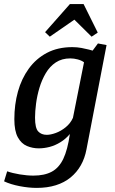

<svg xmlns="http://www.w3.org/2000/svg" viewBox="-36 -738 562 937"><path d="M143 179Q104 179 60 170.5Q16 162 -16 147L-1 98Q24 107 60 113Q96 119 127 119Q181 119 216.5 100Q252 81 273 37Q294 -7 305 -84Q285 -60 259 -44Q233 -28 206 -21Q179 -14 153 -14Q123 -14 95.5 -25.5Q68 -37 51 -68Q34 -99 34 -156Q34 -228 51.5 -291Q69 -354 104.5 -403Q140 -452 193 -480Q246 -508 317 -508Q340 -508 361.5 -504Q383 -500 398 -496Q413 -492 416 -491L442 -526L484 -518L386 -9Q378 34 358.5 68.5Q339 103 308.5 128Q278 153 236.5 166Q195 179 143 179ZM192 -80Q211 -80 236 -89Q261 -98 284.5 -117Q308 -136 320 -163L374 -434Q362 -443 343.5 -448Q325 -453 307 -453Q266 -453 236.5 -433.5Q207 -414 187.5 -381Q168 -348 156.5 -309.5Q145 -271 140 -232.5Q135 -194 135 -164Q135 -113 150.5 -96.5Q166 -80 192 -80ZM207 -559 184 -581 305 -718H372L441 -579L411 -559L327 -642Z"/></svg>

Font: Manuale Medium
Style: Italic
Weight: 500
Italic angle: -11°
Version: Version 1.002